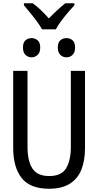

<svg xmlns="http://www.w3.org/2000/svg" viewBox="-20 -1149 603 1179"><path d="M281 10Q165 10 113 -56Q61 -122 61 -241V-714H149V-245Q149 -161 179 -114.5Q209 -68 282 -68Q358 -68 386.5 -116.5Q415 -165 415 -246V-714H502V-240Q502 -164 480 -108Q458 -52 409 -21Q360 10 281 10ZM388 -797Q366 -797 350.5 -812Q335 -827 335 -857Q335 -888 350.5 -901.5Q366 -915 388 -915Q410 -915 425.5 -901.5Q441 -888 441 -857Q441 -827 425.5 -812Q410 -797 388 -797ZM174 -797Q152 -797 136.5 -812Q121 -827 121 -857Q121 -888 136.5 -901.5Q152 -915 174 -915Q195 -915 211 -901.5Q227 -888 227 -857Q227 -827 211 -812Q195 -797 174 -797ZM238 -969Q226 -991 206.5 -1017.5Q187 -1044 165.5 -1070Q144 -1096 127 -1117V-1129H181Q205 -1112 230.5 -1087.5Q256 -1063 280 -1036Q307 -1064 331 -1086Q355 -1108 381 -1129H437V-1117Q419 -1098 397 -1072Q375 -1046 355 -1019Q335 -992 323 -969Z"/></svg>

Font: Noto Sans Mono SemiCondensed
Style: Regular
Weight: 400
Width: 4
Designer: Monotype Design Team
Foundry: Monotype Imaging Inc.
Version: Version 2.014